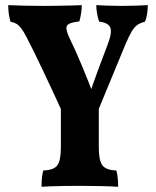

<svg xmlns="http://www.w3.org/2000/svg" viewBox="-20 -481 607 747"><path d="M252.2 21Q239.4 -7.4 222.1 -45.6Q204.8 -83.8 185.1 -126Q165.4 -168.2 146.2 -208.6Q127 -249 110.7 -282.3Q94.4 -315.6 83.6 -335.8Q71.2 -359.8 61.9 -371.7Q52.6 -383.6 43.3 -388.7Q34 -393.8 21 -396.4Q16.4 -411.2 14.2 -427.3Q12 -443.4 12 -461Q34.8 -460 70.7 -459Q106.6 -458 147.6 -458Q174 -458 202.8 -458.5Q231.6 -459 256.6 -459.5Q281.6 -460 298.2 -461Q298.2 -445.2 295.3 -427.8Q292.4 -410.4 288.8 -397.8Q247.2 -393.2 240.3 -380.6Q233.4 -368 251.8 -330Q261.8 -309.6 274.1 -282.4Q286.4 -255.2 299.3 -224Q312.2 -192.8 325.3 -159.9Q338.4 -127 350.2 -95.6H321.8Q343.2 -158.8 361.2 -207.8Q379.2 -256.8 398 -305.4Q417.6 -356 408.8 -374.6Q400 -393.2 365.6 -396.8Q361.2 -410.4 357.9 -427.5Q354.6 -444.6 354.6 -461Q374.2 -460 400 -459Q425.8 -458 453.6 -458Q481.4 -458 508 -459Q534.6 -460 555 -461Q555 -443.8 552.2 -425.8Q549.4 -407.8 543.6 -396.4Q526.4 -392.4 514.4 -384Q502.4 -375.6 492.2 -358.2Q482 -340.8 469 -310.8L337.2 8.4ZM141.6 245.6Q141.6 227.2 143.2 210.9Q144.8 194.6 148.4 182.2Q189 181 202.9 162.5Q216.8 144 216.8 92.8V-69.8H364.4V92.8Q364.4 144 378.6 162.5Q392.8 181 432.8 182.2Q436.4 194.6 438 211.5Q439.6 228.4 439.6 245.6Q414 244 372.6 243Q331.2 242 289 242Q260.4 242 231.8 242.5Q203.2 243 179.2 243.8Q155.2 244.6 141.6 245.6Z"/></svg>

Font: Vollkorn
Style: Regular
Weight: 400
Designer: Friedrich Althausen
Foundry: Friedrich Althausen
Version: Version 4.104